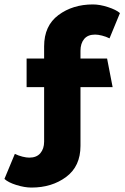

<svg xmlns="http://www.w3.org/2000/svg" viewBox="-105 -723 562 866"><path d="M37 123Q6 123 -31 111.5Q-68 100 -85 84L-38 -29Q-22 -21 -4 -16.5Q14 -12 27 -12Q60 -12 77 -32Q94 -52 94 -84V-330H15V-459H94V-514Q94 -607 158.5 -655Q223 -703 314 -703Q345 -703 382 -691Q419 -679 436 -664L389 -550Q373 -558 355 -562.5Q337 -567 324 -567Q291 -567 274.5 -547Q258 -527 258 -494V-459H378L403 -330H258V-65Q258 27 193.5 75Q129 123 37 123Z"/></svg>

Font: Palanquin Dark SemiBold
Style: Regular
Weight: 600
Designer: Pria Ravichandran
Version: Version 1.001